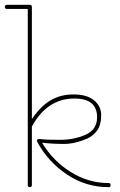

<svg xmlns="http://www.w3.org/2000/svg" viewBox="-42 -770 495 795"><path d="M408 5Q313 5 234.5 -48Q156 -101 112 -183Q110 -188 112.5 -192Q115 -196 132.5 -193.5Q150 -191 207 -191Q264 -191 312 -212Q360 -233 360 -285Q360 -362 266 -362Q153 -362 90 -246V-4Q90 5 81.5 5Q73 5 73 -4V-733H-13Q-22 -733 -22 -741.5Q-22 -750 -13 -750H82Q90 -750 90 -741V-277Q125 -329 166.5 -354Q208 -379 262.5 -379Q317 -379 347 -355Q377 -331 377 -292.5Q377 -254 361 -231Q345 -208 319 -196Q268 -174 222.5 -174Q177 -174 132 -179Q177 -104 250.5 -58Q324 -12 408 -12Q416 -12 416 -3.5Q416 5 408 5Z"/></svg>

Font: Flamenco Light
Style: Regular
Weight: 300
Designer: Luciano Vergara
Foundry: Luciano Vergara
Version: Version 1.003